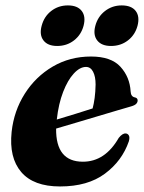

<svg xmlns="http://www.w3.org/2000/svg" viewBox="-20 -678 532 710"><path d="M456.5 -155.5Q431.5 -83 368 -35.8Q304.5 11.5 202 11.5Q104 11.5 58.5 -41.8Q13 -95 23 -190.5Q31.5 -268 71.5 -331.2Q111.5 -394.5 175 -431.8Q238.5 -469 316.5 -469Q391 -469 425.5 -431Q460 -393 463 -340Q464 -321 478 -318Q489 -316 489 -306.5Q489 -300 483.8 -294.2Q478.5 -288.5 464.5 -284.5Q448.5 -280 416.5 -270.5Q384.5 -261 344.2 -249Q304 -237 263 -224.8Q222 -212.5 187.5 -202.5Q186 -80 286.5 -80Q368.5 -80 419 -168Q433 -185.5 445 -184.5Q452.5 -184 456.5 -177Q460.5 -170 456.5 -155.5ZM298 -430.5Q275.5 -430.5 253 -406.2Q230.5 -382 213.5 -338.2Q196.5 -294.5 190 -236Q223.5 -246 259.8 -257.2Q296 -268.5 322.5 -277Q327 -293.5 330 -315.8Q333 -338 333.5 -365.5Q333.5 -395 324.2 -412.8Q315 -430.5 298 -430.5ZM191.5 -508Q156.5 -508 140.8 -528.5Q125 -549 134 -582.5Q143 -617 169.5 -637.5Q196 -658 231 -658Q266.5 -658 282.2 -637.5Q298 -617 289 -582.5Q280 -549 253.5 -528.5Q227 -508 191.5 -508ZM390.5 -508Q355.5 -508 339.5 -528.5Q323.5 -549 332.5 -582.5Q341.5 -616.5 368.2 -637.2Q395 -658 430 -658Q466 -658 481.8 -637.5Q497.5 -617 488.5 -582.5Q479.5 -549 453 -528.5Q426.5 -508 390.5 -508Z"/></svg>

Font: Fraunces 72pt S000
Style: Bold Italic
Weight: 700
Italic angle: -16°
Version: Version 1.000; ttfautohint (v1.8.3)